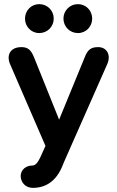

<svg xmlns="http://www.w3.org/2000/svg" viewBox="-20 -725 568 929"><path d="M80 126C80 155 101 184 139 184C198 184 254 155 286 68L291 56L499 -415C518 -458 498 -497 455 -497C421 -497 404 -485 390 -448L266 -146L145 -447C130 -485 113 -497 84 -497C29 -497 10 -458 29 -414L200 -19L177 32L173 40C159 70 146 76 136 76C107 76 81 95 80 126ZM170 -565C209 -565 240 -596 240 -635C240 -674 209 -705 170 -705C131 -705 101 -674 101 -635C101 -596 131 -565 170 -565ZM357 -565C396 -565 426 -596 426 -635C426 -674 396 -705 357 -705C318 -705 287 -674 287 -635C287 -596 318 -565 357 -565Z"/></svg>

Font: SN Pro SemiBold
Style: Regular
Weight: 600
Designer: Tobias Whetton
Foundry: Supernotes
Version: Version 1.003;Glyphs 3.3 (3324)